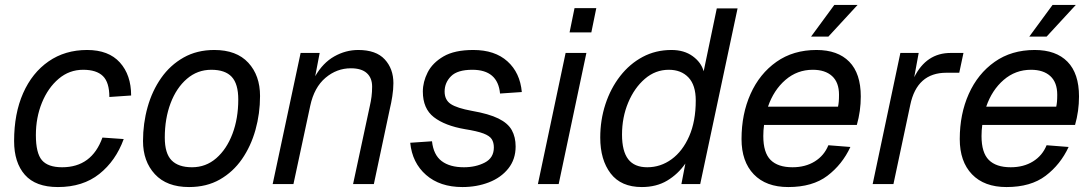

<svg xmlns="http://www.w3.org/2000/svg" viewBox="-20 -744 4415 776"><path d="M214 12Q124 12 80.5 -37.5Q37 -87 37 -174Q37 -285 73.5 -367.5Q110 -450 176.5 -496Q243 -542 332 -542Q419 -542 464.5 -491.5Q510 -441 510 -358L422 -352Q422 -411 396 -436.5Q370 -462 316 -462Q260 -462 217 -425.5Q174 -389 149.5 -329Q125 -269 125 -198Q125 -125 149.5 -96.5Q174 -68 231 -68Q351 -68 394 -188L480 -182Q448 -94 381.5 -41Q315 12 214 12Z M744 12Q654 12 606 -40Q558 -92 558 -174Q558 -245 576.5 -311Q595 -377 631.5 -429Q668 -481 722 -511.5Q776 -542 846 -542Q936 -542 983.5 -490.5Q1031 -439 1031 -356Q1031 -285 1012.5 -219Q994 -153 958 -101Q922 -49 868.5 -18.5Q815 12 744 12ZM756 -68Q812 -68 854 -104.5Q896 -141 919.5 -203Q943 -265 943 -342Q943 -405 916.5 -433.5Q890 -462 834 -462Q778 -462 735.5 -425.5Q693 -389 669.5 -327Q646 -265 646 -188Q646 -124 673.5 -96Q701 -68 756 -68Z M1082 0 1195 -530H1272L1254 -436Q1285 -490 1331 -516Q1377 -542 1428 -542Q1500 -542 1535 -504Q1570 -466 1570 -408Q1570 -383 1565.5 -354.5Q1561 -326 1556 -306L1491 0H1407L1475 -317Q1479 -334 1481.5 -353Q1484 -372 1484 -394Q1484 -429 1462.5 -448.5Q1441 -468 1398 -468Q1341 -468 1295.5 -429.5Q1250 -391 1234 -317L1166 0Z M1849 12Q1758 12 1702 -37Q1646 -86 1638 -167L1726 -173Q1732 -118 1765 -93Q1798 -68 1855 -68Q1903 -68 1939.5 -87Q1976 -106 1976 -148Q1976 -168 1967.5 -181.5Q1959 -195 1934 -204.5Q1909 -214 1859 -222Q1778 -236 1733.5 -270.5Q1689 -305 1689 -374Q1689 -413 1708.5 -451.5Q1728 -490 1772.5 -516Q1817 -542 1893 -542Q1980 -542 2031 -496Q2082 -450 2089 -372L2001 -366Q1992 -462 1889 -462Q1829 -462 1803 -436Q1777 -410 1777 -374Q1777 -340 1802 -323.5Q1827 -307 1887 -296Q1956 -284 1994.5 -265Q2033 -246 2048.5 -218Q2064 -190 2064 -152Q2064 -100 2034.5 -63Q2005 -26 1956 -7Q1907 12 1849 12Z M2154 0 2266 -530H2350L2238 0ZM2282 -613 2302 -711H2390L2370 -613Z M2574 12Q2490 12 2448 -43Q2406 -98 2406 -188Q2406 -259 2427 -323Q2448 -387 2486.5 -436.5Q2525 -486 2577.5 -514Q2630 -542 2694 -542Q2745 -542 2779.5 -517Q2814 -492 2824 -456L2877 -710H2961L2810 0H2734L2750 -83Q2720 -40 2676.5 -14Q2633 12 2574 12ZM2596 -68Q2650 -68 2694.5 -100.5Q2739 -133 2765.5 -193.5Q2792 -254 2792 -338Q2792 -400 2762.5 -431Q2733 -462 2683 -462Q2629 -462 2586.5 -425.5Q2544 -389 2519 -329.5Q2494 -270 2494 -200Q2494 -133 2519 -100.5Q2544 -68 2596 -68Z M3166 12Q3076 12 3026.5 -39.5Q2977 -91 2977 -182Q2977 -283 3013.5 -364.5Q3050 -446 3118 -494Q3186 -542 3280 -542Q3366 -542 3412.5 -494.5Q3459 -447 3459 -354Q3459 -295 3443 -239H3068Q3065 -217 3065 -194Q3065 -127 3094.5 -97.5Q3124 -68 3183 -68Q3235 -68 3273 -91.5Q3311 -115 3328 -157L3417 -150Q3384 -79 3324 -33.5Q3264 12 3166 12ZM3265 -462Q3202 -462 3154.5 -421Q3107 -380 3084 -313H3367Q3369 -322 3370 -333Q3371 -344 3371 -361Q3371 -411 3343 -436.5Q3315 -462 3265 -462ZM3258 -596 3352 -724H3446L3328 -596Z M3507 0 3619 -530H3693L3675 -432Q3724 -530 3822 -530H3874L3857 -450H3805Q3686 -450 3659 -320L3591 0Z M4048 12Q3958 12 3908.5 -39.5Q3859 -91 3859 -182Q3859 -283 3895.5 -364.5Q3932 -446 4000 -494Q4068 -542 4162 -542Q4248 -542 4294.5 -494.5Q4341 -447 4341 -354Q4341 -295 4325 -239H3950Q3947 -217 3947 -194Q3947 -127 3976.5 -97.5Q4006 -68 4065 -68Q4117 -68 4155 -91.5Q4193 -115 4210 -157L4299 -150Q4266 -79 4206 -33.5Q4146 12 4048 12ZM4147 -462Q4084 -462 4036.5 -421Q3989 -380 3966 -313H4249Q4251 -322 4252 -333Q4253 -344 4253 -361Q4253 -411 4225 -436.5Q4197 -462 4147 -462ZM4140 -596 4234 -724H4328L4210 -596Z"/></svg>

Font: Geist Regular
Style: Italic
Weight: 400
Italic angle: -12°
Designer: Basement.studio, Andrés Briganti, Mateo Zaragoza
Foundry: Basement.studio, Vercel, Andrés Briganti, Guido Ferreyra, Mateo Zaragoza
Version: Version 1.500; ttfautohint (v1.8.4.7-5d5b)